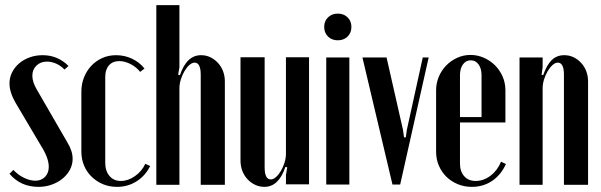

<svg xmlns="http://www.w3.org/2000/svg" viewBox="-20 -719 2342 748"><path d="M231 -448Q217 -463 199 -471Q181 -479 163 -479Q138 -479 122 -463.5Q106 -448 106 -424Q106 -399 124 -369L242 -165Q263 -131 263 -100Q263 -78 252.5 -58Q242 -38 223.5 -23Q205 -8 181 0.5Q157 9 130 9Q60 9 17 -42L32 -57Q51 -37 74 -26Q97 -15 118 -15Q141 -15 155.5 -30Q170 -45 170 -69Q170 -103 141 -149L41 -318Q17 -359 17 -394Q17 -417 27 -437Q37 -457 54.5 -472Q72 -487 95.5 -495.5Q119 -504 146 -504Q205 -504 247 -462Z M297 -362Q297 -392 307.5 -418Q318 -444 336 -463Q354 -482 378.5 -493Q403 -504 432 -504Q465 -504 494 -490.5Q523 -477 543 -452L526 -439Q511 -458 488.5 -469.5Q466 -481 445 -481Q419 -481 404.5 -464.5Q390 -448 390 -419V-85Q390 -53 406.5 -33.5Q423 -14 451 -14Q479 -14 506 -33Q533 -52 546 -81L565 -72Q546 -34 512 -12.5Q478 9 436 9Q406 9 381 -1.5Q356 -12 337 -30.5Q318 -49 307.5 -74Q297 -99 297 -128Z M681 -426Q707 -504 763 -504Q783 -504 799.5 -496Q816 -488 829 -474Q842 -460 849 -441.5Q856 -423 856 -402V1H762V-428Q762 -475 738 -475Q728 -475 717.5 -465.5Q707 -456 698.5 -441.5Q690 -427 684.5 -409.5Q679 -392 679 -375V1H589V-699H679V-457L674 -428Z M1092 -69Q1066 9 1010 9Q991 9 974 1Q957 -7 944 -21Q931 -35 924 -53.5Q917 -72 917 -93V-496H1011V-67Q1011 -20 1035 -20Q1045 -20 1055.5 -29.5Q1066 -39 1074.5 -53.5Q1083 -68 1088.5 -85.5Q1094 -103 1094 -120V-496H1184V-1H1094V-38L1099 -67Z M1243 -614Q1243 -637 1258 -651.5Q1273 -666 1296 -666Q1319 -666 1334 -651.5Q1349 -637 1349 -614Q1349 -591 1334 -576.5Q1319 -562 1296 -562Q1273 -562 1258 -576.5Q1243 -591 1243 -614ZM1341 -495V0H1251V-495Z M1539 0H1509L1392 -495H1486L1550 -213L1554 -184H1561L1565 -213L1627 -495H1650Z M1679 -367Q1679 -395 1689.5 -420Q1700 -445 1718.5 -464Q1737 -483 1761.5 -494Q1786 -505 1813 -505Q1840 -505 1865 -494Q1890 -483 1908.5 -464.5Q1927 -446 1938 -421Q1949 -396 1949 -368V-242H1772V-82Q1772 -51 1788.5 -32.5Q1805 -14 1833 -14Q1864 -14 1891 -34.5Q1918 -55 1932 -89L1951 -80Q1932 -38 1897.5 -14.5Q1863 9 1818 9Q1789 9 1763.5 -1.5Q1738 -12 1719.5 -30Q1701 -48 1690 -73Q1679 -98 1679 -127ZM1856 -263V-426Q1856 -452 1844.5 -468Q1833 -484 1814 -484Q1795 -484 1783.5 -468Q1772 -452 1772 -426V-263Z M2096 -426Q2110 -466 2129.5 -485Q2149 -504 2178 -504Q2198 -504 2214.5 -496Q2231 -488 2244 -474Q2257 -460 2264 -441.5Q2271 -423 2271 -402V1H2177V-428Q2177 -475 2153 -475Q2143 -475 2132.5 -465.5Q2122 -456 2113.5 -441.5Q2105 -427 2099.5 -409.5Q2094 -392 2094 -375V1H2004V-495H2094V-457L2090 -428Z"/></svg>

Font: Moniqa Narrow Heading
Style: Bold
Weight: 700
Width: 4
Designer: Rajesh Rajput
Foundry: Rajesh Rajput
Version: Version 1.000